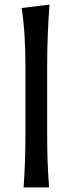

<svg xmlns="http://www.w3.org/2000/svg" viewBox="-20 -809 312 829"><path d="M82 0Q85.9 -58.1 87.9 -112.3Q89.8 -166.5 89.8 -231.9V-523.9Q89.8 -590.3 86.2 -652.3Q82.5 -714.4 73.7 -774.4L193.8 -789.1Q189 -725.1 186.3 -659.7Q183.6 -594.2 183.6 -523.9V-231.9Q183.6 -166.5 185.5 -112.3Q187.5 -58.1 191.9 0Z"/></svg>

Font: Pinar Medium
Style: Regular
Weight: 500
Designer: Amin Abedi
Version: Version 3.000